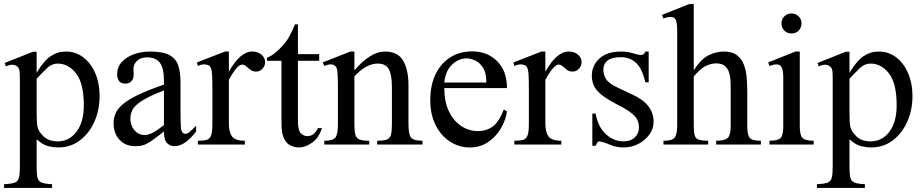

<svg xmlns="http://www.w3.org/2000/svg" viewBox="-26 -715 4568 950"><path d="M466.8 -240.7Q466.8 -170.4 440.9 -112.5Q415 -54.7 368.9 -20Q322.8 14.6 261.7 14.6Q240.2 14.6 213.4 8.5Q186.5 2.4 155.3 -25.9V109.4Q155.3 144.5 159.2 162.8Q163.1 181.2 179.2 188Q195.3 194.8 231.4 196.3V214.8H-5.9V196.3Q30.8 194.8 47.1 188.5Q63.5 182.1 67.9 163.3Q72.3 144.5 72.3 107.4V-315.9Q72.3 -353.5 70.3 -366.5Q68.4 -379.4 56.2 -388.7Q48.3 -394 36.4 -394.8Q24.4 -395.5 2.9 -386.7L-2.9 -403.3L136.7 -459H155.3V-354.5Q189.9 -413.6 224.4 -436.8Q258.8 -460 299.3 -460Q349.1 -460 386.7 -430.9Q424.3 -401.9 445.6 -352.3Q466.8 -302.7 466.8 -240.7ZM388.7 -194.3Q388.7 -302.7 350.6 -351.6Q312.5 -400.4 259.8 -400.4Q231 -400.4 208.3 -379.4Q185.5 -358.4 155.3 -325.2V-157.7Q155.3 -105.5 159.7 -86.4Q166.5 -61 191.7 -38.3Q216.8 -15.6 259.8 -15.6Q316.9 -15.6 352.8 -63.5Q388.7 -111.3 388.7 -194.3Z M944.3 -92.8V-64.5Q889.2 8.3 837.4 8.3Q815.9 8.3 800.5 -6.8Q785.2 -22 785.2 -64.5Q746.1 -33.7 723.6 -18.1Q701.2 -2.4 684.1 2.9Q667 8.3 643.1 8.3Q595.7 8.3 565.9 -22.9Q536.1 -54.2 536.1 -106Q536.1 -130.9 545.7 -153.6Q555.2 -176.3 581.1 -198.7Q606.9 -221.2 656.2 -245.1Q705.6 -269 785.2 -296.4V-314.9Q785.2 -378.9 764.6 -405Q744.1 -431.2 701.7 -431.2Q670.9 -431.2 653.3 -415.3Q635.7 -399.4 634.3 -376.5L635.3 -347.2Q636.2 -326.2 624.8 -313.7Q613.3 -301.3 594.7 -301.3Q553.7 -301.3 553.7 -348.1Q553.7 -383.3 576.7 -408.4Q599.6 -433.6 637 -446.8Q674.3 -460 717.3 -460Q782.2 -460 814.2 -441.4Q846.2 -422.9 856.7 -388.9Q867.2 -355 867.2 -307.6V-155.3Q867.2 -124 868.2 -104Q869.1 -84 869.6 -77.1Q874.5 -53.2 891.1 -53.2Q900.4 -53.2 908.9 -59.6Q917.5 -65.9 944.3 -92.8ZM785.2 -96.2V-267.6Q710 -238.3 674.6 -215.1Q639.2 -191.9 629.2 -171.1Q619.1 -150.4 619.1 -128.9Q619.1 -94.2 638.9 -71Q658.7 -47.9 687 -46.9Q706.1 -45.9 730.2 -58.6Q754.4 -71.3 785.2 -96.2Z M1285.6 -406.2Q1285.6 -388.7 1272.7 -374.8Q1259.8 -360.8 1241.2 -360.8Q1225.1 -360.8 1213.4 -369.6Q1201.7 -378.4 1192.1 -387Q1182.6 -395.5 1171.9 -395.5Q1159.7 -395.5 1142.3 -375.2Q1125 -355 1106.4 -319.3V-104Q1106.4 -61.5 1122.1 -40Q1137.7 -18.6 1185.5 -18.6V0H953.1V-18.6Q981.4 -18.6 996.8 -23.2Q1012.2 -27.8 1018.6 -45.4Q1024.9 -63 1024.9 -101.1V-274.4Q1024.9 -321.8 1023.4 -344Q1022 -366.2 1018.8 -375Q1015.6 -383.8 1010.3 -389.6Q999.5 -395.5 986.6 -396.5Q973.6 -397.5 953.1 -388.7L948.7 -406.2L1087.4 -460H1106.4V-359.9Q1162.1 -460 1222.2 -460Q1249 -460 1267.3 -445.1Q1285.6 -430.2 1285.6 -406.2Z M1547.4 -81.5H1566.9Q1551.8 -32.2 1517.8 -8.8Q1483.9 14.6 1455.1 14.6Q1434.1 14.6 1413.6 5.9Q1393.1 -2.9 1379.9 -28.3Q1366.7 -53.7 1366.7 -104V-414.1H1294.9V-429.2Q1314.9 -436.5 1337.2 -454.8Q1359.4 -473.1 1378.4 -495.6Q1387.2 -506.3 1394.5 -516.8Q1401.9 -527.3 1410.9 -544.9Q1419.9 -562.5 1433.6 -594.7H1448.2V-447.3H1553.2V-414.1H1448.2V-115.7Q1448.2 -71.8 1461.2 -57.1Q1474.1 -42.5 1492.7 -41.5Q1510.7 -40.5 1524.7 -51.5Q1538.6 -62.5 1547.4 -81.5Z M2064.5 0H1840.3V-18.6Q1873.5 -18.6 1888.9 -24.9Q1904.3 -31.2 1908.7 -49.1Q1913.1 -66.9 1913.1 -101.1V-283.7Q1913.1 -344.7 1897.9 -372.6Q1882.8 -400.4 1843.3 -400.4Q1785.2 -400.4 1727.5 -336.9V-101.1Q1727.5 -66.4 1732.4 -48.6Q1737.3 -30.8 1752.9 -24.7Q1768.6 -18.6 1800.8 -18.6V0H1578.6V-18.6Q1620.6 -18.6 1633.3 -34.2Q1646 -49.8 1646 -101.1V-267.6Q1646 -320.8 1644.5 -345.5Q1643.1 -370.1 1639.9 -378.2Q1636.7 -386.2 1631.3 -389.6Q1614.7 -403.8 1578.6 -388.7L1570.8 -406.2L1707.5 -460H1727.5V-366.7Q1807.6 -460 1877.9 -460Q1943.4 -460 1969.2 -414.1Q1995.1 -368.2 1995.1 -293V-101.1Q1995.1 -51.3 2007.3 -34.9Q2019.5 -18.6 2064.5 -18.6Z M2466.8 -173.3 2482.4 -163.6Q2476.1 -119.6 2451.9 -78.9Q2427.7 -38.1 2388.7 -11.7Q2349.6 14.6 2298.3 14.6Q2245.6 14.6 2201.2 -13.9Q2156.7 -42.5 2129.9 -95Q2103 -147.5 2103 -218.8Q2103 -294.4 2129.6 -348.6Q2156.2 -402.8 2203.1 -431.9Q2250 -460.9 2310.5 -460.9Q2384.8 -460.9 2433.6 -412.6Q2482.4 -364.3 2482.4 -279.3H2172.4Q2172.4 -212.4 2194.8 -165Q2217.3 -117.7 2254.6 -92.5Q2292 -67.4 2335.4 -66.4Q2378.9 -65.4 2411.1 -88.6Q2443.4 -111.8 2466.8 -173.3ZM2172.4 -306.6H2380.4Q2380.4 -356 2362.8 -381.8Q2345.2 -407.7 2322.3 -417Q2299.3 -426.3 2283.2 -426.3Q2243.7 -426.3 2210.9 -395.5Q2178.2 -364.7 2172.4 -306.6Z M2851.6 -406.2Q2851.6 -388.7 2838.6 -374.8Q2825.7 -360.8 2807.1 -360.8Q2791 -360.8 2779.3 -369.6Q2767.6 -378.4 2758.1 -387Q2748.5 -395.5 2737.8 -395.5Q2725.6 -395.5 2708.3 -375.2Q2690.9 -355 2672.4 -319.3V-104Q2672.4 -61.5 2688 -40Q2703.6 -18.6 2751.5 -18.6V0H2519V-18.6Q2547.4 -18.6 2562.7 -23.2Q2578.1 -27.8 2584.5 -45.4Q2590.8 -63 2590.8 -101.1V-274.4Q2590.8 -321.8 2589.4 -344Q2587.9 -366.2 2584.7 -375Q2581.5 -383.8 2576.2 -389.6Q2565.4 -395.5 2552.5 -396.5Q2539.6 -397.5 2519 -388.7L2514.6 -406.2L2653.3 -460H2672.4V-359.9Q2728 -460 2788.1 -460Q2814.9 -460 2833.3 -445.1Q2851.6 -430.2 2851.6 -406.2Z M3208 -112.8Q3208 -78.6 3187.3 -49.6Q3166.5 -20.5 3132.6 -2.9Q3098.6 14.6 3058.6 14.6Q3022.9 14.6 2991.7 1Q2960.4 -12.7 2938 -15.6Q2932.6 -15.6 2928.2 -7.8Q2923.8 0 2920.9 6.3H2904.8V-153.3H2920.9Q2933.6 -85.4 2972.4 -50.5Q3011.2 -15.6 3058.6 -15.6Q3094.7 -15.6 3115 -35.4Q3135.3 -55.2 3135.3 -81.5Q3136.2 -103.5 3127.9 -121.3Q3119.6 -139.2 3095 -158Q3070.3 -176.8 3022 -201.2Q2974.6 -226.1 2948.7 -247.3Q2922.9 -268.6 2912.6 -290.8Q2902.3 -313 2902.3 -340.8Q2902.3 -390.6 2939.9 -425.3Q2977.5 -460 3047.9 -460Q3078.1 -460 3106 -451.4Q3133.8 -442.9 3145.5 -442.9Q3152.3 -442.9 3157 -445.6Q3161.6 -448.2 3167.5 -460H3183.6V-307.6H3167.5Q3149.9 -379.9 3119.1 -406Q3088.4 -432.1 3046.4 -432.1Q3001.5 -432.1 2980.7 -415.8Q2960 -399.4 2959.5 -373.5Q2958.5 -346.7 2972.4 -324.2Q2986.3 -301.8 3032.7 -280.3L3105 -246.1Q3208 -198.7 3208 -112.8Z M3738.8 0H3517.6V-18.6Q3560.1 -18.6 3574.7 -32.5Q3589.4 -46.4 3589.4 -91.8V-258.8Q3589.4 -280.8 3588.9 -305.4Q3588.4 -330.1 3582.8 -351.8Q3577.1 -373.5 3562 -387.5Q3546.9 -401.4 3517.6 -401.4Q3495.1 -401.4 3469 -390.1Q3442.9 -378.9 3406.7 -336.9V-91.8Q3406.7 -61.5 3411.1 -45.7Q3415.5 -29.8 3430.9 -24.2Q3446.3 -18.6 3478 -18.6V0H3256.8V-18.6Q3300.8 -18.6 3312.7 -34.9Q3324.7 -51.3 3324.7 -91.8V-564Q3324.7 -599.1 3318.4 -615.2Q3312 -631.3 3292 -631.3Q3285.6 -631.3 3276.6 -629.6Q3267.6 -627.9 3256.8 -623.5L3249 -641.1L3383.8 -694.8H3406.7V-367.7Q3445.8 -426.3 3482.9 -443.1Q3520 -460 3555.2 -460Q3597.7 -460 3621.3 -441.2Q3645 -422.4 3655.8 -392.1Q3666.5 -361.8 3668.9 -326.7Q3671.4 -291.5 3671.4 -258.8V-91.8Q3671.4 -48.8 3682.9 -33.7Q3694.3 -18.6 3738.8 -18.6Z M3939.9 -599.6Q3939.9 -578.6 3926 -564Q3912.1 -549.3 3890.6 -549.3Q3869.1 -549.3 3855 -563.5Q3840.8 -577.6 3840.8 -599.6Q3840.8 -621.1 3855.5 -634.8Q3870.1 -648.4 3890.6 -648.4Q3911.1 -648.4 3925.5 -634Q3939.9 -619.6 3939.9 -599.6ZM4000 0H3781.2V-18.6Q3823.7 -18.6 3836.7 -32.5Q3849.6 -46.4 3849.6 -91.8V-331.1Q3849.6 -363.3 3842.5 -379.9Q3835.4 -396.5 3815.9 -396.5Q3803.2 -396.5 3781.2 -388.7L3774.9 -406.2L3910.2 -460H3931.2V-91.8Q3931.2 -46.4 3944.6 -32.5Q3958 -18.6 4000 -18.6Z M4488.8 -240.7Q4488.8 -170.4 4462.9 -112.5Q4437 -54.7 4390.9 -20Q4344.7 14.6 4283.7 14.6Q4262.2 14.6 4235.4 8.5Q4208.5 2.4 4177.2 -25.9V109.4Q4177.2 144.5 4181.2 162.8Q4185.1 181.2 4201.2 188Q4217.3 194.8 4253.4 196.3V214.8H4016.1V196.3Q4052.7 194.8 4069.1 188.5Q4085.4 182.1 4089.8 163.3Q4094.2 144.5 4094.2 107.4V-315.9Q4094.2 -353.5 4092.3 -366.5Q4090.3 -379.4 4078.1 -388.7Q4070.3 -394 4058.3 -394.8Q4046.4 -395.5 4024.9 -386.7L4019 -403.3L4158.7 -459H4177.2V-354.5Q4211.9 -413.6 4246.3 -436.8Q4280.8 -460 4321.3 -460Q4371.1 -460 4408.7 -430.9Q4446.3 -401.9 4467.5 -352.3Q4488.8 -302.7 4488.8 -240.7ZM4410.6 -194.3Q4410.6 -302.7 4372.6 -351.6Q4334.5 -400.4 4281.7 -400.4Q4252.9 -400.4 4230.2 -379.4Q4207.5 -358.4 4177.2 -325.2V-157.7Q4177.2 -105.5 4181.6 -86.4Q4188.5 -61 4213.6 -38.3Q4238.8 -15.6 4281.7 -15.6Q4338.9 -15.6 4374.8 -63.5Q4410.6 -111.3 4410.6 -194.3Z"/></svg>

Font: BabelStone Roman
Style: Regular
Weight: 400
Designer: Walt Agee, Victor Gaultney, Peter Martin, Debbi Hosken, Becca Hirsbrunner (SIL); Andrew West (BabelStone)
Foundry: BabelStone
Version: Version 16.000